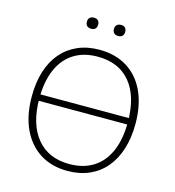

<svg xmlns="http://www.w3.org/2000/svg" viewBox="-127 -990 1005 1104"><g transform="rotate(15 375.5 -437.5)"><path d="M92 -339V-377H667V-339ZM375 8Q280 8 211 -36Q142 -80 104.5 -161Q67 -242 67 -353Q67 -437 88 -503.5Q109 -570 149 -616.5Q189 -663 246 -688Q303 -713 375 -713Q471 -713 540.5 -669.5Q610 -626 647 -545.5Q684 -465 684 -354Q684 -270 662.5 -203Q641 -136 601 -89Q561 -42 504 -17Q447 8 375 8ZM375 -33Q459 -33 518 -70.5Q577 -108 608 -179.5Q639 -251 639 -353Q639 -505 570.5 -588.5Q502 -672 375 -672Q292 -672 233 -634.5Q174 -597 143 -525.5Q112 -454 112 -353Q112 -202 181 -117.5Q250 -33 375 -33ZM457 -817Q441 -817 432 -825.5Q423 -834 423 -850Q423 -866 432 -874.5Q441 -883 457 -883Q473 -883 481.5 -874.5Q490 -866 490 -850Q490 -834 481.5 -825.5Q473 -817 457 -817ZM296 -817Q280 -817 271 -825.5Q262 -834 262 -850Q262 -866 271 -874.5Q280 -883 296 -883Q312 -883 320.5 -874.5Q329 -866 329 -850Q329 -834 320.5 -825.5Q312 -817 296 -817Z"/></g></svg>

Font: Nunito ExtraLight
Style: Regular
Weight: 200
Designer: Vernon Adams
Foundry: Vernon Adams
Version: Version 3.602;April 4, 2023;FontCreator 14.0.0.2856 64-bit